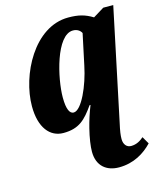

<svg xmlns="http://www.w3.org/2000/svg" viewBox="-118 -630 802 964"><g transform="rotate(-15 283.5 -148.5)"><path d="M381 249C458 249 515 213 555 171L533 133C517 147 496 161 467 161C445 161 429 144 429 115C429 95 432 74 441 34L563 -546H511L454 -511C415 -535 381 -544 328 -544C150 -544 37 -322 37 -160C37 -49 86 10 156 10C238 10 273 -27 318 -91H323C308 -54 296 -16 287 20C275 68 269 110 269 138C269 213 317 249 381 249ZM232 -76C212 -76 198 -100 198 -163C198 -262 247 -475 334 -475C356 -475 371 -464 378 -450L344 -290C324 -191 273 -76 232 -76Z"/></g></svg>

Font: Noto Serif ExtraCondensed Black
Style: Italic
Weight: 900
Width: 2
Italic angle: -12°
Designer: Monotype Design Team
Foundry: Monotype Imaging Inc.
Version: Version 2.014